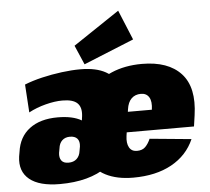

<svg xmlns="http://www.w3.org/2000/svg" viewBox="-56 -889 1051 962"><g transform="rotate(-5 469.0 -408.0)"><path d="M207 12Q104 12 54.5 -28.5Q5 -69 15 -143L19 -166Q29 -241 82.5 -281.5Q136 -322 224 -322Q262 -322 292 -315.5Q322 -309 344 -296L347 -318Q352 -362 330 -383Q308 -404 255 -404Q217 -404 170.5 -392Q124 -380 85 -359L76 -500Q116 -516 165 -527.5Q214 -539 264.5 -545.5Q315 -552 359 -552Q437 -552 485.5 -525Q534 -498 553 -443.5Q572 -389 559 -308L550 -232Q534 -115 444.5 -51.5Q355 12 207 12ZM259 -91Q285 -91 300.5 -105.5Q316 -120 319 -145L323 -167Q326 -193 314 -206.5Q302 -220 277 -220Q253 -220 238 -206Q223 -192 220 -166L216 -144Q213 -120 223.5 -105.5Q234 -91 259 -91ZM576 12Q494 12 437.5 -17Q381 -46 356 -101Q331 -156 342 -232L351 -308Q362 -384 404.5 -439Q447 -494 514.5 -523Q582 -552 668 -552Q800 -552 864.5 -482Q929 -412 909 -273L901 -217H523L537 -319H740L693 -283L698 -319Q704 -360 691 -381.5Q678 -403 650 -403Q621 -403 602.5 -385Q584 -367 579 -331L560 -199Q555 -163 567 -141.5Q579 -120 606 -120Q633 -120 648 -135Q663 -150 674 -175L883 -155Q848 -75 769 -31.5Q690 12 576 12ZM635 -678 382 -575 340 -672 573 -828Z"/></g></svg>

Font: Pathway Extreme Condensed Black
Style: Italic
Weight: 900
Width: 3
Italic angle: -8°
Version: Version 1.001;gftools[0.9.26]